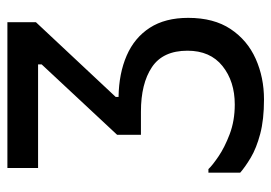

<svg xmlns="http://www.w3.org/2000/svg" viewBox="-130 -610 751 532"><g transform="rotate(-90 246.0 -344.5)"><path d="M202 -330H138V-396L333 -605V-615H46V-700H450V-621L243 -400V-392Q308 -391 357.5 -369.5Q407 -348 434.5 -305.5Q462 -263 462 -199Q462 -128 431 -81.5Q400 -35 348.5 -12Q297 11 236 11Q180 11 140.5 0.5Q101 -10 75 -25.5Q49 -41 33 -55V-143H43Q52 -133 77.5 -115.5Q103 -98 140 -84Q177 -70 222 -70Q286 -70 328.5 -104Q371 -138 371 -201Q371 -269 325.5 -299.5Q280 -330 202 -330Z"/></g></svg>

Font: Phudu Light
Style: Regular
Weight: 400
Version: Version 1.005;gftools[0.9.23]